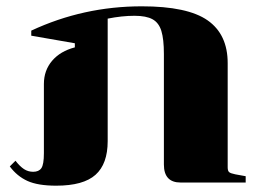

<svg xmlns="http://www.w3.org/2000/svg" viewBox="-20 -578 826 608"><path d="M85 -34Q103 -34 111 -45.5Q119 -57 119 -93V-312Q119 -355 145 -385.5Q171 -416 217 -428V-441L79 -465V-481Q244 -558 429 -558Q574 -558 637.5 -513.5Q701 -469 701 -378V-48Q701 -37 705.5 -33Q710 -29 725 -26L758 -20V0H552Q499 0 499 -57V-407Q499 -454 491 -480Q483 -506 463 -517Q443 -528 406 -528Q366 -528 321 -519V-131Q321 -59 282.5 -24.5Q244 10 158 10Q100 10 67 -5Q34 -20 11 -51L29 -69Q43 -51 56 -42.5Q69 -34 85 -34Z"/></svg>

Font: Chonburi
Style: Regular
Weight: 400
Designer: Thanarat Vachiruckul and Stawix Ruecha
Foundry: Cadson Demak & Katatrad
Version: Version 1.000